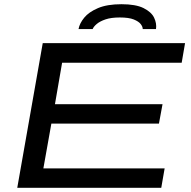

<svg xmlns="http://www.w3.org/2000/svg" viewBox="-20 -892 909 912"><path d="M62 0 183 -687H859L843 -594H275L241 -397H752L735 -305H224L186 -92H762L746 0ZM353 -754Q358 -781 380 -808Q402 -835 445.5 -853.5Q489 -872 557 -872Q625 -872 662 -853.5Q699 -835 712 -808Q725 -781 721 -754H658Q658 -765 648.5 -777.5Q639 -790 615.5 -799.5Q592 -809 549 -809Q508 -809 481.5 -800Q455 -791 440 -778.5Q425 -766 420 -754Z"/></svg>

Font: Archivo Expanded
Style: Italic
Weight: 400
Width: 7
Italic angle: -10°
Designer: Hector Gatti
Foundry: Omnibus-Type
Version: Version 2.001